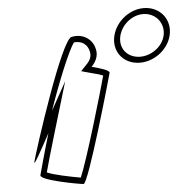

<svg xmlns="http://www.w3.org/2000/svg" viewBox="-20 -768 445 480"><path d="M66 -364C64 -350 80 -387 101 -435C90 -381 82 -335 81 -330C79 -317 176 -308 189 -308C201 -308 252 -574 254 -586C255 -592 233 -597 209 -601C219 -613 225 -629 220 -644C213 -670 187 -684 160 -676C135 -676 70 -389 66 -364ZM110 -491C128 -563 153 -644 165 -662C184 -666 200 -657 205 -638C208 -628 205 -618 198 -609L183 -590L205 -586C219 -584 233 -581 238 -579C231 -540 197 -369 182 -324C158 -326 113 -331 97 -337C100 -354 107 -391 116 -434L143 -565ZM266 -679C260 -641 286 -611 324 -611C362 -611 398 -641 404 -679C410 -717 383 -748 345 -748C307 -748 272 -717 266 -679ZM281 -679C286 -709 313 -733 342 -733C372 -733 393 -708 389 -679C385 -650 356 -626 326 -626C296 -626 276 -649 281 -679Z"/></svg>

Font: Ampere
Style: OuLnIta
Weight: 400
Version: Version 1